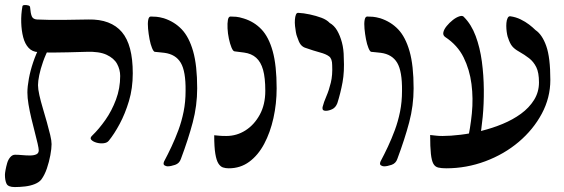

<svg xmlns="http://www.w3.org/2000/svg" viewBox="-41 -671 2284 778"><path d="M400 -101Q393 -92 378.5 -90.5Q364 -89 350 -93Q336 -97 329 -104.5Q322 -112 333 -122Q360 -148 386 -185Q412 -222 429 -267.5Q446 -313 446 -363Q446 -389 433.5 -412Q421 -435 391 -449Q361 -463 309 -461Q268 -460 234 -459Q200 -458 170 -458Q140 -458 113 -460Q90 -461 75 -477Q60 -493 53 -520Q46 -547 45 -580Q44 -613 50 -646Q51 -650 58.5 -650.5Q66 -651 73.5 -649Q81 -647 81 -641Q83 -616 88 -604.5Q93 -593 109 -592Q134 -591 159 -590.5Q184 -590 221.5 -590.5Q259 -591 317 -592Q363 -593 397 -580Q431 -567 453 -541Q475 -515 486 -473.5Q497 -432 497 -374Q497 -313 481.5 -261.5Q466 -210 444 -169Q422 -128 400 -101ZM19 87Q-8 87 -14.5 73.5Q-21 60 -21 37Q-21 31 -18.5 17.5Q-16 4 -12 -10Q-8 -24 0.5 -34Q9 -44 20 -44Q33 -44 49 -42.5Q65 -41 80.5 -41Q96 -41 106 -45.5Q116 -50 116 -62Q116 -69 111.5 -89Q107 -109 100 -135.5Q93 -162 86 -191.5Q79 -221 74.5 -248Q70 -275 70 -296Q70 -320 76 -352.5Q82 -385 93.5 -419Q105 -453 120 -482L161 -483Q144 -451 133.5 -421Q123 -391 118 -366.5Q113 -342 113 -326Q113 -310 118.5 -285.5Q124 -261 132.5 -232.5Q141 -204 149 -175.5Q157 -147 162.5 -124Q168 -101 168 -87Q168 -69 163 -42Q158 -15 149 11.5Q140 38 126 57Q117 68 99.5 75Q82 82 60.5 84.5Q39 87 19 87Z M638 3Q632 3 625.5 -1Q619 -5 624 -17Q639 -45 654 -77Q669 -109 682 -144Q695 -179 703 -218.5Q711 -258 711 -303Q712 -382 691.5 -416.5Q671 -451 625 -457Q616 -458 606.5 -459Q597 -460 586 -461Q581 -462 575 -476.5Q569 -491 565 -512Q561 -533 559 -554.5Q557 -576 559.5 -590Q562 -604 570 -604Q581 -604 593 -603Q605 -602 623 -597Q666 -583 695.5 -552Q725 -521 741.5 -463.5Q758 -406 758 -313Q758 -243 740 -175Q722 -107 692 -27Q686 -9 668.5 -3Q651 3 638 3Z M948 -458 909 -463Q903 -464 897 -478.5Q891 -493 886.5 -514Q882 -535 881 -556Q880 -577 882.5 -590.5Q885 -604 893 -604Q904 -604 916 -603Q928 -602 947 -596Q989 -583 1018.5 -552Q1048 -521 1064 -463.5Q1080 -406 1080 -313Q1080 -251 1067 -192.5Q1054 -134 1029.5 -88Q1005 -42 969 -15.5Q933 11 886 11Q873 11 862.5 7.5Q852 4 844 -8.5Q836 -21 831.5 -48Q827 -75 827 -123Q838 -122 848 -121Q858 -120 876 -120Q918 -120 953.5 -142.5Q989 -165 1011.5 -206Q1034 -247 1034 -303Q1034 -356 1025 -388Q1016 -420 997 -437Q978 -454 948 -458Z M1279 -222Q1273 -222 1269 -224.5Q1265 -227 1266 -237Q1271 -257 1281.5 -281Q1292 -305 1299.5 -336Q1307 -367 1305 -407Q1305 -433 1292.5 -442.5Q1280 -452 1255.5 -458.5Q1231 -465 1194 -478Q1184 -482 1177 -491Q1170 -500 1163 -522Q1160 -529 1158 -540.5Q1156 -552 1154.5 -565.5Q1153 -579 1154 -591.5Q1155 -604 1158 -611.5Q1161 -619 1167 -619Q1189 -618 1214.5 -612.5Q1240 -607 1261.5 -599Q1283 -591 1295 -578Q1313 -568 1325 -547.5Q1337 -527 1344.5 -499Q1352 -471 1352 -437Q1355 -381 1347 -337.5Q1339 -294 1326 -253Q1319 -235 1305 -228.5Q1291 -222 1279 -222Z M1515 3Q1509 3 1502.5 -1Q1496 -5 1501 -17Q1516 -45 1531 -77Q1546 -109 1559 -144Q1572 -179 1580 -218.5Q1588 -258 1588 -303Q1589 -382 1568.5 -416.5Q1548 -451 1502 -457Q1493 -458 1483.5 -459Q1474 -460 1463 -461Q1458 -462 1452 -476.5Q1446 -491 1442 -512Q1438 -533 1436 -554.5Q1434 -576 1436.5 -590Q1439 -604 1447 -604Q1458 -604 1470 -603Q1482 -602 1500 -597Q1543 -583 1572.5 -552Q1602 -521 1618.5 -463.5Q1635 -406 1635 -313Q1635 -243 1617 -175Q1599 -107 1569 -27Q1563 -9 1545.5 -3Q1528 3 1515 3Z M1767 11Q1748 11 1735 8Q1722 5 1715 -7.5Q1708 -20 1705 -47.5Q1702 -75 1702 -124Q1713 -123 1724.5 -121.5Q1736 -120 1752 -120Q1784 -120 1825.5 -125Q1867 -130 1911 -141Q1955 -152 1996 -169Q2037 -186 2070 -210Q2103 -234 2123 -266Q2143 -298 2143 -337Q2143 -377 2132 -399Q2121 -421 2103 -435Q2085 -449 2062 -462Q2044 -472 2034.5 -483.5Q2025 -495 2018 -517Q2016 -521 2014 -531Q2012 -541 2011 -553.5Q2010 -566 2011 -578Q2012 -590 2016 -598Q2020 -606 2027 -605Q2049 -602 2068.5 -592.5Q2088 -583 2103 -571.5Q2118 -560 2129 -549Q2156 -531 2172.5 -484.5Q2189 -438 2189 -347Q2189 -275 2154.5 -210.5Q2120 -146 2061 -96Q2002 -46 1925.5 -17.5Q1849 11 1767 11ZM1852 -95Q1865 -151 1871 -211.5Q1877 -272 1869.5 -330.5Q1862 -389 1837.5 -438.5Q1813 -488 1763 -521Q1753 -528 1755.5 -540Q1758 -552 1769 -565.5Q1780 -579 1794 -590Q1808 -601 1821 -605Q1834 -609 1839 -602Q1869 -572 1886.5 -525Q1904 -478 1911.5 -422Q1919 -366 1919.5 -308Q1920 -250 1915 -197.5Q1910 -145 1902 -104Q1899 -88 1890 -80Q1881 -72 1871.5 -71Q1862 -70 1856 -76Q1850 -82 1852 -95Z"/></svg>

Font: Noto Rashi Hebrew Medium
Style: Regular
Weight: 500
Version: Version 1.006